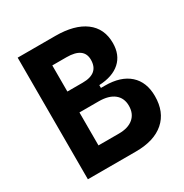

<svg xmlns="http://www.w3.org/2000/svg" viewBox="-161 -820 909 948"><g transform="rotate(-30 293.0 -346.5)"><path d="M69.8 0V-693.4H284.2Q393.6 -693.4 453.4 -648.7Q513.2 -604 513.2 -521.5Q513.2 -454.1 470.9 -416Q428.7 -377.9 351.1 -374.5V-358.4H373.5Q463.9 -358.4 512.9 -314.5Q562 -270.5 562 -190.4Q562 -99.6 505.1 -49.8Q448.2 0 343.8 0ZM198.7 -118.7H315.4Q368.2 -118.7 397.5 -143.6Q426.8 -168.5 426.8 -213.4Q426.8 -257.8 396 -282.2Q365.2 -306.6 308.6 -306.6H198.7ZM198.7 -425.8H286.1Q377.9 -425.8 377.9 -503.9Q377.9 -574.7 279.3 -574.7H198.7Z"/></g></svg>

Font: Cascadia Mono
Style: Bold
Weight: 700
Monospace: yes
Designer: Aaron Bell
Foundry: Saja Typeworks
Version: Version 2404.023; ttfautohint (v1.8.4)